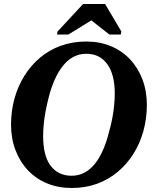

<svg xmlns="http://www.w3.org/2000/svg" viewBox="-20 -927 776 957"><path d="M337 10Q270 10 214.5 -13Q159 -36 119 -78.5Q79 -121 57 -179Q35 -237 35 -306Q35 -373 52 -435Q69 -497 101.5 -549Q134 -601 179.5 -639.5Q225 -678 283.5 -699Q342 -720 410 -720Q477 -720 532.5 -697Q588 -674 628 -631.5Q668 -589 690 -531Q712 -473 712 -404Q712 -337 695 -275Q678 -213 645.5 -161Q613 -109 567 -70.5Q521 -32 463.5 -11Q406 10 337 10ZM410 -659Q376 -659 347 -644Q318 -629 294.5 -600Q271 -571 252.5 -529.5Q234 -488 221 -435Q213 -403 207 -371Q201 -339 198 -308Q195 -277 195 -249Q195 -201 204 -164Q213 -127 231.5 -102Q250 -77 276.5 -64Q303 -51 337 -51Q371 -51 400 -66Q429 -81 452.5 -110Q476 -139 494 -180.5Q512 -222 525 -275Q534 -307 540 -339Q546 -371 549 -402Q552 -433 552 -461Q552 -509 542.5 -545.5Q533 -582 514.5 -607.5Q496 -633 470 -646Q444 -659 410 -659ZM504 -907H394L267 -770L264 -755H321L470 -847H408L525 -755H582L585 -770Z"/></svg>

Font: Roboto Serif 72pt SemiCondensed SemiBold
Style: Italic
Weight: 600
Width: 4
Italic angle: -10°
Designer: Greg Gazdowicz
Foundry: Commercial Type
Version: Version 1.008